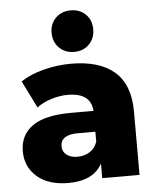

<svg xmlns="http://www.w3.org/2000/svg" viewBox="-56 -849 740 906"><g transform="rotate(-5 314.0 -396.5)"><path d="M392.1 0V-68.8Q349.6 8.8 231.9 8.8Q137.2 8.8 83.5 -38.1Q29.8 -85 29.8 -158.2Q29.8 -235.8 89.1 -277.8Q148.4 -319.8 271 -319.8H378.9Q373 -405.8 264.2 -405.8Q225.1 -405.8 185.1 -393.1Q145 -380.4 117.2 -358.9L53.2 -487.8Q98.6 -518.1 162.6 -534.4Q226.6 -550.8 292 -550.8Q426.8 -550.8 497.8 -489Q568.8 -427.2 568.8 -300.8V0ZM313 -605Q269.5 -605 241.7 -632.8Q213.9 -660.6 213.9 -704.1Q213.9 -747.1 241.7 -774.4Q269.5 -801.8 313 -801.8Q356 -801.8 383.5 -774.4Q411.1 -747.1 411.1 -704.1Q411.1 -660.6 383.5 -632.8Q356 -605 313 -605ZM378.9 -173.8V-221.2H296.9Q213.9 -221.2 213.9 -166Q213.9 -141.6 232.9 -126.2Q252 -110.8 285.2 -110.8Q317.9 -110.8 343 -126.7Q368.2 -142.6 378.9 -173.8Z"/></g></svg>

Font: Montserrat ExtraBold
Style: Regular
Weight: 800
Designer: Julieta Ulanovsky
Foundry: Julieta Ulanovsky
Version: Version 9.000